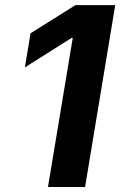

<svg xmlns="http://www.w3.org/2000/svg" viewBox="-20 -748 481 768"><path d="M440.9 -727.5 320.3 0H171.9L271 -596.2H266.1L79.6 -478.5L102.1 -614.7L281.7 -727.5Z"/></svg>

Font: Inter
Style: Bold Italic
Weight: 700
Italic angle: -9.39999°
Designer: Rasmus Andersson
Foundry: rsms
Version: Version 4.001;git-9221beed3